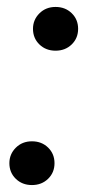

<svg xmlns="http://www.w3.org/2000/svg" viewBox="-20 -528 253 553"><path d="M72 5Q44 5 25.5 -13Q7 -31 7 -58Q7 -84 25.5 -102.5Q44 -121 72 -121Q100 -121 118.5 -103Q137 -85 137 -58Q137 -31 118.5 -13Q100 5 72 5ZM140 -382Q112 -382 93.5 -400Q75 -418 75 -445Q75 -471 93.5 -489.5Q112 -508 140 -508Q168 -508 186.5 -490Q205 -472 205 -445Q205 -418 186.5 -400Q168 -382 140 -382Z"/></svg>

Font: DM Sans 28pt Medium
Style: Italic
Weight: 500
Italic angle: -10°
Version: Version 4.004;gftools[0.9.30]